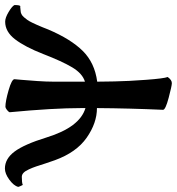

<svg xmlns="http://www.w3.org/2000/svg" viewBox="-4 -700 706 766"><g transform="rotate(-90 349.0 -317.0)"><path d="M92.8 -451.2Q87.9 -463.9 80.1 -488.3Q72.3 -512.7 67.9 -525.9Q63.5 -539.1 56.6 -554.2Q49.8 -569.3 42.5 -576.2Q35.2 -583 26.4 -583Q2.9 -583 -5.9 -579.1Q-13.7 -594.7 -13.7 -597.7Q-8.8 -615.2 15.1 -632.8Q39.1 -650.4 59.6 -650.4Q98.6 -650.4 127.4 -611.8Q156.2 -573.2 183.6 -484.4Q224.6 -351.6 300.8 -329.1V-345.7Q300.8 -457 284.2 -631.8Q286.1 -636.7 293.9 -642.6Q301.8 -648.4 305.7 -648.4Q328.1 -648.4 372.1 -635.7Q416 -623 416 -612.3Q416 -611.3 413.6 -585Q411.1 -558.6 408.7 -521.5Q406.2 -484.4 406.2 -457V-331.1Q438.5 -340.8 462.9 -381.3Q487.3 -421.9 516.6 -498Q544.9 -570.3 575.2 -609.9Q605.5 -649.4 645.5 -649.4Q661.1 -649.4 684.1 -635.7Q707 -622.1 711.9 -612.3Q711.9 -589.8 707 -588.9Q705.1 -589.8 699.7 -588.9Q694.3 -587.9 690.4 -587.9Q682.6 -587.9 675.8 -584.5Q668.9 -581.1 663.1 -574.2Q657.2 -567.4 652.3 -560.5Q647.5 -553.7 641.6 -541.5Q635.7 -529.3 632.3 -521.5Q628.9 -513.7 623 -499.5Q617.2 -485.4 614.3 -477.5Q576.2 -387.7 528.8 -339.8Q481.4 -292 406.2 -282.2Q406.2 -266.6 406.7 -245.1Q407.2 -223.6 407.2 -212.9Q408.2 -158.2 413.6 -86.9Q418.9 -15.6 424.8 -1Q413.1 15.6 400.4 15.6Q389.6 15.6 341.8 2.9Q293.9 -9.8 293.9 -19.5Q299.8 -152.3 300.8 -283.2Q241.2 -283.2 182.6 -324.2Q124 -365.2 92.8 -451.2Z"/></g></svg>

Font: Crimson
Style: Bold
Weight: 700
Version: Version 0.8 ; ttfautohint (v1.00) -l 8 -r 50 -G 200 -x 14 -D